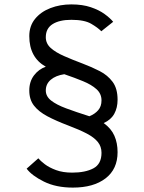

<svg xmlns="http://www.w3.org/2000/svg" viewBox="-20 -732 656 872"><path d="M311 120Q234.5 120 179.5 92.8Q124.5 65.5 101 34L154 -13Q163.5 -1.5 183.5 13.8Q203.5 29 234.5 40.5Q265.5 52 308 52Q367.5 52 404.2 32.5Q441 13 441 -38Q441 -66.5 424.2 -87.2Q407.5 -108 374 -125.5Q340.5 -143 290 -162Q234.5 -183 195 -204Q155.5 -225 134.2 -252.5Q113 -280 113 -321Q113 -361.5 134.5 -389.8Q156 -418 188 -429Q113 -471 113 -568Q113 -614 139.2 -646.2Q165.5 -678.5 209 -695.2Q252.5 -712 304 -712Q355 -712 392.5 -699.2Q430 -686.5 455 -668.2Q480 -650 494 -633L440 -590Q425 -606 394.2 -624Q363.5 -642 304 -642Q250 -642 219 -622.5Q188 -603 188 -563Q188 -534.5 210 -514.5Q232 -494.5 270 -477.8Q308 -461 356 -443Q397 -427.5 433 -409Q469 -390.5 491.5 -360.2Q514 -330 514 -279Q514 -242.5 499 -215.2Q484 -188 451 -173Q485 -148.5 499.5 -115.5Q514 -82.5 514 -41Q514 36 459.5 78Q405 120 311 120ZM386 -204Q411.5 -214.5 426.2 -231.8Q441 -249 441 -276Q441 -306.5 418.2 -327Q395.5 -347.5 357.2 -363.2Q319 -379 272 -395Q233 -389 210.5 -369.8Q188 -350.5 188 -321Q188 -294.5 212 -275.5Q236 -256.5 280.2 -240Q324.5 -223.5 386 -204Z"/></svg>

Font: Overpass Mono Light Light
Style: Regular
Weight: 300
Monospace: yes
Version: Version 4.000